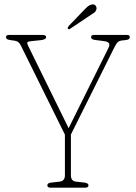

<svg xmlns="http://www.w3.org/2000/svg" viewBox="-20 -860 622 880"><path d="M385.5 -10.5Q385.5 0 371.5 0H211Q197 0 197 -10.5Q197 -21.5 214 -23L253.5 -27.5Q277.5 -30.5 277.5 -56.5V-243L76.5 -649.5Q70 -662.5 63.8 -667.2Q57.5 -672 47 -673.5L29 -676Q15 -678 11.2 -681.5Q7.5 -685 7.5 -689.5Q7.5 -700 22 -700H174.5Q191.5 -700 191.5 -689.5Q191.5 -679 167 -676L128.5 -672Q109.5 -670 106 -666.8Q102.5 -663.5 109.5 -649L294.5 -272.5L477 -640Q484 -654.5 479.2 -662Q474.5 -669.5 454 -672L414.5 -677Q397.5 -679.5 397.5 -689.5Q397.5 -700 411.5 -700H561Q575 -700 575 -689.5Q575 -686 571.8 -681.8Q568.5 -677.5 553.5 -676L543 -675Q526.5 -673.5 519.8 -667Q513 -660.5 503 -640.5L305 -243.5V-56.5Q305 -30 328.5 -27.5L368 -23Q385.5 -20.5 385.5 -10.5ZM371.5 -820.5Q383.5 -833 393 -837Q402.5 -841 409.5 -839.5Q416.5 -838 420.2 -830.8Q424 -823.5 421.5 -816Q418.5 -806.5 412 -802.2Q405.5 -798 396 -791.5L300.5 -727.5Q295.5 -724 291.5 -728.5Q289.5 -731 291 -734.5Q292.5 -738 294.5 -740.5Z"/></svg>

Font: Fraunces 144pt SuperSoft Thin
Style: Regular
Weight: 100
Version: Version 1.000;[0bf87f6ff]